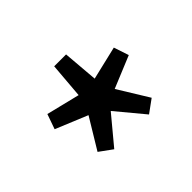

<svg xmlns="http://www.w3.org/2000/svg" viewBox="-75 -942 617 617"><g transform="rotate(-45 233.5 -633.5)"><path d="M154 -471 233 -566 312 -471 356 -503 292 -607 401 -652 384 -703 270 -676 260 -796H206L196 -675L82 -703L64 -652L173 -607L110 -503Z"/></g></svg>

Font: Noto Sans CJK JP Regular
Style: Regular
Weight: 400
Designer: Ryoko NISHIZUKA (kana & ideographs); Paul D. Hunt (Latin, Greek & Cyrillic); Wenlong ZHANG (bopomofo); Sandoll Communica
Foundry: Adobe Systems Incorporated
Version: Version 1.001;PS 1.001;hotconv 1.0.78;makeotf.lib2.5.61930